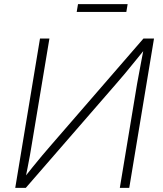

<svg xmlns="http://www.w3.org/2000/svg" viewBox="-20 -915 793 935"><path d="M609.4 0H563.5L647.5 -506.3Q651.9 -529.8 657 -557.6Q662.1 -585.4 668.2 -617.7Q674.3 -649.9 681.2 -685.5L691.4 -683.1Q661.6 -646.5 636.5 -615.5Q611.3 -584.5 589.1 -557.6Q566.9 -530.8 544.4 -505.4L105.5 0H54.2L174.8 -727.5H220.7L134.3 -209Q130.4 -184.6 125.5 -157Q120.6 -129.4 114.7 -100.3Q108.9 -71.3 103 -41.5L93.3 -43.9Q116.2 -73.2 139.2 -101.6Q162.1 -129.9 183.8 -155.8Q205.6 -181.6 225.1 -204.1L678.7 -727.5H730ZM601.6 -895 595.2 -856.9H353.5L359.9 -895Z"/></svg>

Font: Inter 18pt ExtraLight
Style: Italic
Weight: 250
Italic angle: -9.3988°
Designer: Rasmus Andersson
Foundry: rsms
Version: Version 4.001;git-66647c0bb